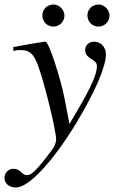

<svg xmlns="http://www.w3.org/2000/svg" viewBox="-44 -626 508 852"><path d="M243 -186C226 -275 173 -441 158 -441H154C100 -433 67 -427 47 -423C37 -421 26 -419 15 -417V-400C26 -403 35 -404 46 -404C86 -404 104 -389 123 -340C150 -272 205 -48 205 -8C205 3 201 15 195 27C187 40 142 99 124 118C101 143 89 151 76 151C50 151 50 123 15 123C-7 123 -24 141 -24 163C-24 189 -3 206 27 206C84 206 191 91 295 -81C378 -219 426 -329 426 -386C426 -416 404 -441 374 -441C351 -441 334 -426 334 -404C334 -388 340 -378 360 -365C379 -353 386 -347 386 -333C386 -289 349 -217 264 -76ZM442 -557C442 -582 419 -606 394 -606C366 -606 344 -585 344 -558C344 -530 365 -508 393 -508C420 -508 442 -530 442 -557ZM242 -557C242 -582 219 -606 194 -606C166 -606 144 -585 144 -558C144 -530 165 -508 193 -508C220 -508 242 -530 242 -557Z"/></svg>

Font: STIXGeneral
Style: Italic
Weight: 400
Italic angle: -16.33°
Designer: MicroPress Inc., with final additions and corrections provided by Coen Hoffman, Elsevier (retired)
Version: Version 1.1.0